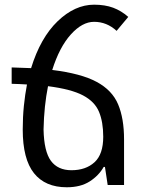

<svg xmlns="http://www.w3.org/2000/svg" viewBox="-20 -790 616 820"><path d="M509.8 -194.8V0H439.9L428.2 -77.1H422.9Q401.9 -40 363 -15.1Q324.2 9.8 265.1 9.8Q172.9 9.8 125 -50.5Q77.1 -110.8 77.1 -236.8Q77.1 -290 82 -338.1Q86.9 -386.2 95.2 -429.2Q64.9 -431.2 29.8 -432.1V-502Q74.2 -501 112.8 -499Q152.8 -628.9 226.3 -699.5Q299.8 -770 381.8 -770Q428.2 -770 463.1 -757.1Q498 -744.1 527.8 -717.8L478 -658.2Q436 -696.8 381.8 -696.8Q331.1 -696.8 282.5 -642.8Q233.9 -588.9 203.1 -491.2Q326.2 -476.1 392.6 -440.4Q459 -404.8 484.4 -344.5Q509.8 -284.2 509.8 -194.8ZM166 -236.8Q168 -143.1 197.5 -103Q227.1 -63 285.2 -63Q346.2 -63 383.5 -96.9Q420.9 -130.9 420.9 -206.1Q420.9 -269 402.8 -312.5Q384.8 -356 334.5 -382.6Q284.2 -409.2 185.1 -421.9Q176.8 -380.9 171.9 -334.5Q167 -288.1 166 -236.8Z"/></svg>

Font: Kurinto Seri
Style: Regular
Weight: 400
Designer: Kurinto was developed by Clint Goss from a range of fonts that are compatible with the SIL Open Font License Version 1.1
Foundry: Clinton F. Goss
Version: Version 2.196; July 25, 2020